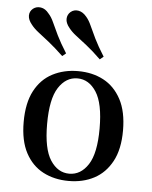

<svg xmlns="http://www.w3.org/2000/svg" viewBox="-50 -710 605 764"><g transform="rotate(5 252.0 -328.5)"><path d="M252.4 11.3Q195.2 11.3 150.4 -12.1Q105.6 -35.5 79.8 -83.9Q54 -132.3 54 -207.3Q54 -283.1 79.8 -331.9Q105.6 -380.6 150.8 -404Q196 -427.4 252.4 -427.4Q309.7 -427.4 354 -404Q398.4 -380.6 424.6 -331.9Q450.8 -283.1 450.8 -207.3Q450.8 -132.3 424.6 -83.9Q398.4 -35.5 354 -12.1Q309.7 11.3 252.4 11.3ZM252.4 -17.7Q298.4 -17.7 327.8 -62.9Q357.3 -108.1 357.3 -207.3Q357.3 -307.3 327.8 -352.8Q298.4 -398.4 252.4 -398.4Q206.5 -398.4 177 -352.8Q147.6 -307.3 147.6 -207.3Q147.6 -108.1 177 -62.9Q206.5 -17.7 252.4 -17.7ZM183.9 -481.5Q150 -513.7 125 -533.5Q100 -553.2 82.3 -566.9Q64.5 -580.6 53.2 -595.2Q37.9 -613.7 37.9 -630.6Q37.9 -647.6 51.6 -658.9Q65.3 -669.4 83.1 -666.5Q100.8 -663.7 114.5 -646Q126.6 -633.1 135.9 -612.1Q145.2 -591.1 159.3 -562.1Q173.4 -533.1 198.4 -493.5ZM333.9 -481.5Q300.8 -513.7 275.4 -533.5Q250 -553.2 232.3 -566.9Q214.5 -580.6 203.2 -595.2Q187.9 -613.7 188.3 -630.6Q188.7 -647.6 201.6 -658.9Q215.3 -670.2 233.1 -666.9Q250.8 -663.7 265.3 -646Q276.6 -633.1 285.9 -612.1Q295.2 -591.1 309.3 -562.1Q323.4 -533.1 348.4 -493.5Z"/></g></svg>

Font: Playfair 5pt SemiExpanded Light Medium
Style: Regular
Weight: 500
Version: Version 2.203